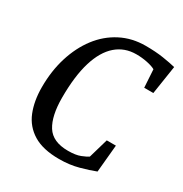

<svg xmlns="http://www.w3.org/2000/svg" viewBox="-158 -780 866 911"><g transform="rotate(30 275.0 -324.5)"><path d="M292 11Q203 11 150 -21.5Q97 -54 74 -111.5Q51 -169 51 -244Q51 -333 74.5 -408.5Q98 -484 141 -540.5Q184 -597 245 -628.5Q306 -660 380 -660Q435 -660 477 -653.5Q519 -647 547 -640L523 -484H473L467 -582Q451 -591 422 -597Q393 -603 362 -603Q298 -603 252.5 -563.5Q207 -524 183 -445.5Q159 -367 159 -249Q159 -149 192 -96.5Q225 -44 309 -44Q351 -44 376 -54Q401 -64 413 -72L444 -179H494L480 -29Q447 -16 398 -2.5Q349 11 292 11Z"/></g></svg>

Font: Faustina Medium
Style: Italic
Weight: 500
Italic angle: -8°
Designer: Alfonso Garcia
Foundry: http://www.omnibus-type.com
Version: Version 1.200